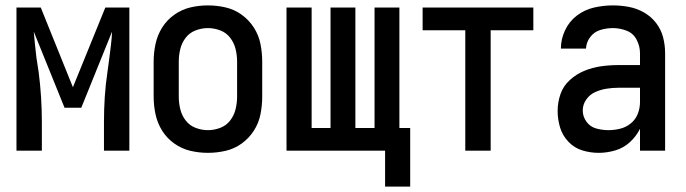

<svg xmlns="http://www.w3.org/2000/svg" viewBox="-20 -558 2540 711"><path d="M41 0H135V-106Q135 -153 132 -199.5Q129 -246 123 -292L115 -344Q112 -369 109.5 -393Q107 -417 105 -441L219 -159H281L395 -441Q394 -417 391 -393Q388 -369 385 -344L378 -292Q371 -246 368 -199.5Q365 -153 365 -106V0H459V-530H370L250 -235L131 -530H41Z M750 8Q783 8 815.5 0.5Q848 -7 875 -26.5Q902 -46 920 -74Q938 -102 944.5 -134.5Q951 -167 951 -200V-330Q951 -363 944.5 -395.5Q938 -428 920 -456Q902 -484 875 -503.5Q848 -523 815.5 -530.5Q783 -538 750 -538Q717 -538 685 -530.5Q653 -523 625.5 -503.5Q598 -484 580.5 -456Q563 -428 556 -395.5Q549 -363 549 -330V-200Q549 -167 556 -134.5Q563 -102 580.5 -74Q598 -46 625.5 -26.5Q653 -7 685 0.5Q717 8 750 8ZM750 -76Q727 -76 704.5 -84.5Q682 -93 667.5 -112Q653 -131 647.5 -154Q642 -177 642 -200V-330Q642 -353 647.5 -376Q653 -399 667.5 -418Q682 -437 704.5 -445.5Q727 -454 750 -454Q773 -454 795.5 -445.5Q818 -437 832.5 -418Q847 -399 852.5 -376Q858 -353 858 -330V-200Q858 -177 852.5 -154Q847 -131 832.5 -112Q818 -93 795.5 -84.5Q773 -76 750 -76Z M1406 133H1499V-84H1459V-530H1367V-84H1296V-530H1204V-84H1134V-530H1041V0H1406Z M1703 0H1797V-446H1955V-530H1545V-446H1703Z M2197 8Q2228 8 2258.5 -1Q2289 -10 2312.5 -31.5Q2336 -53 2350 -81V0H2443V-361Q2443 -391 2435.5 -420Q2428 -449 2409.5 -473Q2391 -497 2364.5 -512Q2338 -527 2308.5 -532.5Q2279 -538 2250 -538Q2214 -538 2179.5 -530Q2145 -522 2116.5 -500.5Q2088 -479 2072.5 -446Q2057 -413 2057 -378H2150Q2151 -401 2165.5 -420.5Q2180 -440 2203 -447Q2226 -454 2250 -454Q2275 -454 2300 -444.5Q2325 -435 2337.5 -411Q2350 -387 2350 -361V-317H2269Q2237 -317 2205.5 -312.5Q2174 -308 2144.5 -296Q2115 -284 2090.5 -262Q2066 -240 2055.5 -209.5Q2045 -179 2045 -147Q2045 -116 2054 -86Q2063 -56 2085 -33Q2107 -10 2136.5 -1Q2166 8 2197 8ZM2233 -76Q2211 -76 2188.5 -82Q2166 -88 2152 -107Q2138 -126 2138 -149Q2138 -171 2151 -189.5Q2164 -208 2184 -217Q2204 -226 2226 -229.5Q2248 -233 2269 -233H2350V-180Q2350 -158 2342 -137Q2334 -116 2316.5 -101.5Q2299 -87 2277 -81.5Q2255 -76 2233 -76Z"/></svg>

Font: Iosevka SS08 Medium
Style: Regular
Weight: 500
Monospace: yes
Designer: Belleve Invis
Foundry: Belleve Invis
Version: Version 3.4.3; ttfautohint (v1.8.3)